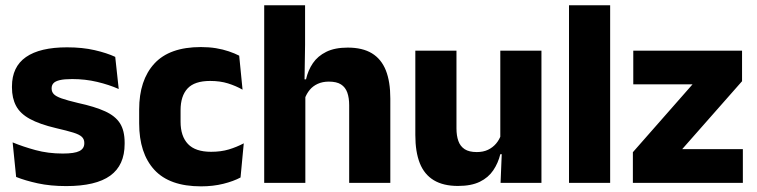

<svg xmlns="http://www.w3.org/2000/svg" viewBox="-20 -680 2816 714"><path d="M226 12Q167.5 12 120.5 1.8Q73.5 -8.5 40 -22L27 -150.5Q65.5 -134.5 112.2 -121.8Q159 -109 213.5 -109Q257 -109 275.2 -118.2Q293.5 -127.5 293.5 -147V-149Q293.5 -162.5 284.2 -171.2Q275 -180 252.2 -187Q229.5 -194 188.5 -203.5Q127 -218 91 -237.8Q55 -257.5 39.8 -286.2Q24.5 -315 24.5 -354.5V-358.5Q24.5 -431.5 76.5 -467.8Q128.5 -504 229.5 -504Q286.5 -504 332 -493.5Q377.5 -483 408.5 -468.5L421.5 -349Q385.5 -365 341.2 -375.5Q297 -386 248.5 -386Q219 -386 202.2 -382Q185.5 -378 178.8 -370.5Q172 -363 172 -352V-350.5Q172 -338.5 180 -330Q188 -321.5 209.2 -314Q230.5 -306.5 270.5 -297Q332.5 -283.5 370.5 -266.2Q408.5 -249 426 -221.8Q443.5 -194.5 443.5 -149.5V-145Q443.5 -65.5 390 -26.8Q336.5 12 226 12Z M727.5 13Q610.5 13 554 -48.5Q497.5 -110 497.5 -221.5V-272.5Q497.5 -382 554 -443.5Q610.5 -505 727 -505Q757 -505 783 -500.8Q809 -496.5 831 -489Q853 -481.5 869.5 -473L882 -346.5Q857.5 -360.5 828 -369.8Q798.5 -379 761.5 -379Q703.5 -379 677.5 -351Q651.5 -323 651.5 -270V-227.5Q651.5 -173.5 679 -144.5Q706.5 -115.5 765 -115.5Q801.5 -115.5 830.8 -124.2Q860 -133 886.5 -147L874.5 -20Q848.5 -6 810.5 3.5Q772.5 13 727.5 13Z M1431.5 0H1278.5V-289Q1278.5 -316 1271.5 -335.8Q1264.5 -355.5 1248.2 -366Q1232 -376.5 1203 -376.5Q1179.5 -376.5 1161.5 -368.2Q1143.5 -360 1131.8 -345.8Q1120 -331.5 1113.5 -313.5L1082.5 -385H1118Q1125.5 -418.5 1143.5 -445Q1161.5 -471.5 1193.2 -487.2Q1225 -503 1273 -503Q1328 -503 1363 -481.8Q1398 -460.5 1414.8 -418.5Q1431.5 -376.5 1431.5 -313.5ZM1115.5 0H962.5V-660.5H1114.5V-513.5L1112 -351.5L1115.5 -339.5Z M1524.5 -491.5H1677.5V-202.5Q1677.5 -175.5 1684.5 -155.8Q1691.5 -136 1708 -125.2Q1724.5 -114.5 1753 -114.5Q1777 -114.5 1794.8 -123Q1812.5 -131.5 1824.8 -146Q1837 -160.5 1843 -178L1866.5 -106.5H1840.5Q1832.5 -73.5 1814.2 -46.5Q1796 -19.5 1764.2 -4Q1732.5 11.5 1683 11.5Q1628.5 11.5 1593.2 -9.8Q1558 -31 1541.2 -73Q1524.5 -115 1524.5 -178ZM1840.5 -491.5H1993.5V0H1841.5L1846.5 -123L1840.5 -137Z M2249 0H2096V-660.5H2249Z M2517 -125.5H2742.5V0H2333.5V-114L2555.5 -366.5H2335V-491.5H2739.5V-378Z"/></svg>

Font: Anek Devanagari
Style: Bold
Weight: 700
Designer: Kailash Malviya (Devanagari) & Yesha Goshar (Latin)
Foundry: Ek Type
Version: Version 1.003